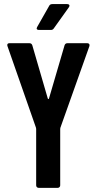

<svg xmlns="http://www.w3.org/2000/svg" viewBox="-20 -909 467 928"><path d="M168 -764.2Q161.1 -764.2 158.4 -767.8Q155.8 -771.5 159.2 -777.8L217.8 -880.9Q221.7 -889.2 232.9 -889.2H305.2Q312.5 -889.2 314.9 -884.5Q317.4 -879.9 313 -874L240.2 -772Q235.4 -764.2 226.1 -764.2ZM167 -1Q162.1 -1 158.4 -4.4Q154.8 -7.8 154.8 -13.2V-286.1Q154.8 -289.1 153.8 -292L16.1 -686Q15.1 -688 15.1 -690.9Q15.1 -700.2 25.9 -700.2H122.1Q132.8 -700.2 136.2 -689.9L210.9 -433.1Q211.9 -430.2 213.9 -430.2Q215.8 -430.2 216.8 -433.1L292 -689.9Q295.4 -700.2 306.2 -700.2H401.9Q408.2 -700.2 411.1 -696.3Q414.1 -692.4 412.1 -686L272 -292Q271 -289.1 271 -286.1V-13.2Q271 -7.8 267.3 -4.4Q263.7 -1 258.8 -1Z"/></svg>

Font: Barlow Condensed SemiBold
Style: Regular
Weight: 600
Width: 3
Designer: Jeremy Tribby
Foundry: Tribby Type
Version: Version 1.422;hotconv 1.0.109;makeotfexe 2.5.65596